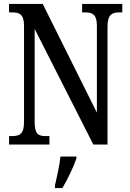

<svg xmlns="http://www.w3.org/2000/svg" viewBox="-20 -734 658 975"><path d="M26 0H231V-43H212C176 -43 156 -52 156 -114V-587L454 0H526V-600C526 -659 549 -671 583 -671H601V-714H397V-671H415C449 -671 472 -660 472 -604V-162L197 -714H26V-671H45C77 -671 102 -662 102 -604V-114C102 -52 78 -43 41 -43H26ZM259 208V221H297C322 179 354 113 368 71V61H287C282 109 269 164 259 208Z"/></svg>

Font: Noto Serif Devanagari ExtraCondensed Medium
Style: Regular
Weight: 500
Width: 2
Designer: Universal Thirst, Indian Type Foundry and the Monotype Design Team
Foundry: Monotype Imaging Inc.
Version: Version 2.004